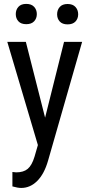

<svg xmlns="http://www.w3.org/2000/svg" viewBox="-20 -741 457 975"><path d="M209 -143.6 305.2 -528.3H397L224.1 74.7Q204.6 142.6 168.9 178Q133.3 213.4 87.9 213.4Q70.3 213.4 43 205.6V132.3L62 134.3Q99.6 134.3 120.8 116.5Q142.1 98.6 155.3 54.7L172.4 -4.4L17.1 -528.3H111.3ZM60.1 -669.4Q60.1 -691.4 73.5 -706.3Q86.9 -721.2 113.3 -721.2Q139.6 -721.2 153.3 -706.3Q167 -691.4 167 -669.4Q167 -647.5 153.3 -632.8Q139.6 -618.2 113.3 -618.2Q86.9 -618.2 73.5 -632.8Q60.1 -647.5 60.1 -669.4ZM270 -668.5Q270 -690.4 283.4 -705.6Q296.9 -720.7 323.2 -720.7Q349.6 -720.7 363.3 -705.6Q377 -690.4 377 -668.5Q377 -646.5 363.3 -631.8Q349.6 -617.2 323.2 -617.2Q296.9 -617.2 283.4 -631.8Q270 -646.5 270 -668.5Z"/></svg>

Font: TypoPRO Roboto
Style: Regular
Weight: 400
Designer: Google
Version: Version 2.136; 2016